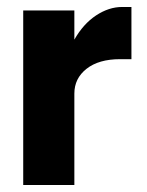

<svg xmlns="http://www.w3.org/2000/svg" viewBox="-20 -530 420 550"><path d="M46.5 -500H193V-416.5Q218.5 -461.5 255.2 -485.8Q292 -510 329.5 -510H356.5V-360.5H324Q263 -360.5 228 -333Q193 -305.5 193 -262V0H46.5Z"/></svg>

Font: Overused Grotesk
Style: Bold
Weight: 710
Version: Version 0.004